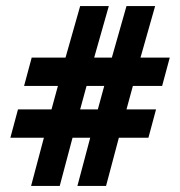

<svg xmlns="http://www.w3.org/2000/svg" viewBox="-20 -600 590 630"><path d="M14 -148H124L82 10H176L218 -148H276L234 10H328L370 -148H467L492 -241H395L416 -318H512L537 -411H441L489 -580H395L347 -411H289L337 -580H243L195 -411H84L59 -318H170L149 -241H39ZM243 -241 264 -318H322L301 -241Z"/></svg>

Font: Charger Sport
Style: Bd
Weight: 700
Designer: Jasper
Foundry: Cannot Into Space Fonts
Version: Version 1.1